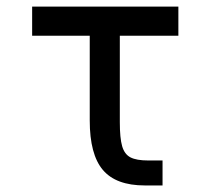

<svg xmlns="http://www.w3.org/2000/svg" viewBox="-20 -566 642 586"><path d="M476.1 0V-76.2H432.6Q396.5 -76.2 378.2 -85.7Q359.9 -95.2 352.8 -119.9Q345.7 -144.5 345.7 -192.9V-457H524.4V-545.9H78.1V-457H253.9V-198.2Q253.9 -94.7 293.9 -47.4Q334 0 421.9 0Z"/></svg>

Font: Hack Dev
Style: Regular
Weight: 400
Designer: Christopher Simpkins
Foundry: Christopher Simpkins
Version: Version 2.0315